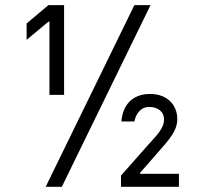

<svg xmlns="http://www.w3.org/2000/svg" viewBox="-20 -723 795 743"><path d="M156.7 0H219.2L562.5 -703.1H500ZM83 -568.8 167.5 -639.2H171.4V-356H228V-703.1H167.5L83 -632.3ZM448.2 0H672.4V-50.3H522V-54.2L587.4 -128.9C635.7 -184.1 666 -215.8 666 -262.7C666 -314 630.4 -359.4 560.5 -359.4C492.2 -359.4 454.6 -316.4 449.7 -252.9H500C504.9 -278.8 522 -308.6 556.6 -309.1C588.9 -309.6 614.7 -292.5 614.7 -260.7C614.7 -224.1 583.5 -196.8 550.8 -159.7L448.2 -43.5Z"/></svg>

Font: Faust Sans
Style: Regular
Weight: 400
Designer: Andreas Faust
Version: Version 1.003;Glyphs 3.1.2 (3151)